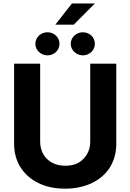

<svg xmlns="http://www.w3.org/2000/svg" viewBox="-20 -1103 769 1133"><path d="M63.2 -727.3H217V-268.1Q217 -235.4 228 -209Q239 -182.5 258.7 -163.9Q278.4 -145.2 305.6 -135.1Q332.7 -125 364.7 -125Q399.1 -125 425.4 -134.6Q451.7 -144.2 472.3 -165.5Q512.4 -206.7 512.4 -268.1V-727.3H666.2V-255Q666.2 -212 655.4 -175.6Q644.5 -139.2 624.8 -109.7Q605.1 -80.3 577.6 -57.7Q550.1 -35.2 516.5 -20.1Q483 -5 444.4 2.7Q405.9 10.3 364.7 10.3Q272.7 10.3 206.3 -23.1Q172.2 -39.8 145.8 -63.2Q119.3 -86.6 100.9 -115.9Q82.4 -145.2 72.8 -180.2Q63.2 -215.2 63.2 -255ZM188.6 -844.5Q188.6 -859 194.4 -871.4Q200.3 -883.9 210 -893.1Q219.8 -902.3 232.8 -907.5Q245.7 -912.6 259.9 -912.6Q274.5 -912.6 287.5 -907.5Q300.4 -902.3 310 -893.3Q319.6 -884.2 325.3 -871.8Q331 -859.4 331 -844.5Q331 -829.9 325.3 -817.3Q319.6 -804.7 309.8 -795.6Q300.1 -786.6 287.3 -781.4Q274.5 -776.3 259.9 -776.3Q246.1 -776.3 233.1 -781.6Q220.2 -786.9 210.2 -796Q200.3 -805 194.4 -817.6Q188.6 -830.3 188.6 -844.5ZM397.4 -844.5Q397.4 -859 403.2 -871.4Q409.1 -883.9 418.9 -893.1Q428.6 -902.3 441.6 -907.5Q454.5 -912.6 468.8 -912.6Q483.3 -912.6 496.3 -907.5Q509.2 -902.3 518.8 -893.3Q528.4 -884.2 534.1 -871.8Q539.8 -859.4 539.8 -844.5Q539.8 -829.9 534.1 -817.3Q528.4 -804.7 518.6 -795.6Q508.9 -786.6 496.1 -781.4Q483.3 -776.3 468.8 -776.3Q454.9 -776.3 441.9 -781.6Q429 -786.9 419 -796Q409.1 -805 403.2 -817.6Q397.4 -830.3 397.4 -844.5ZM306.5 -957.4 404.5 -1082.7H540.1L415.1 -957.4Z"/></svg>

Font: Inter P
Style: Bold
Weight: 700
Designer: Rasmus Andersson
Foundry: rsms
Version: Version 3.018;git-588b23468